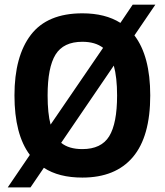

<svg xmlns="http://www.w3.org/2000/svg" viewBox="-20 -747 706 823"><path d="M13.2 56.2 107.9 -83Q42 -170.9 42 -337.9Q42 -505.9 112.5 -597.9Q183.1 -689.9 333 -689.9Q431.2 -689.9 496.1 -648.9L548.8 -727.1H646L556.2 -595.2Q624 -506.3 624 -337.9Q624 -161.6 549.6 -73.7Q475.1 14.2 333 14.2Q231.9 14.2 168 -27.8L110.8 56.2ZM481.9 -337.9Q481.9 -415 467.8 -465.8L242.2 -134.8Q274.9 -107.9 333 -107.9Q414.1 -107.9 448 -162.8Q481.9 -217.8 481.9 -337.9ZM184.1 -337.9Q184.1 -261.2 196.8 -212.9L421.9 -542Q388.2 -567.9 333 -567.9Q252 -567.9 218 -512.9Q184.1 -458 184.1 -337.9Z"/></svg>

Font: Clear Sans
Style: Bold
Weight: 700
Foundry: Intel Corporation
Version: Version 1.00